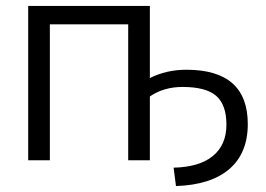

<svg xmlns="http://www.w3.org/2000/svg" viewBox="-20 -540 895 647"><path d="M485 -520V-277Q541 -305 608 -305Q815 -305 815 -122Q815 -24 753 29.5Q691 83 573 87L565 25Q652 23 697.5 -14.5Q743 -52 743 -120Q743 -187 708.5 -217Q674 -247 595 -247Q532 -247 485 -215V0H412V-458H148V0H75V-520Z"/></svg>

Font: M PLUS 1p
Style: Regular
Weight: 400
Version: Version 1.062